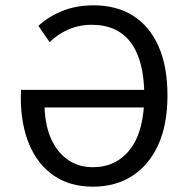

<svg xmlns="http://www.w3.org/2000/svg" viewBox="-20 -688 699 720"><path d="M328 12Q243 12 182.5 -29Q122 -70 90 -145.5Q58 -221 58 -324Q58 -331 58.5 -338Q59 -345 59 -351H541V-285H147Q150 -213 173.5 -163.5Q197 -114 236.5 -87.5Q276 -61 328 -61Q417 -61 469 -129.5Q521 -198 521 -330Q521 -459 471.5 -527Q422 -595 324 -595Q276 -595 235.5 -577Q195 -559 166 -530L124 -591Q159 -624 211.5 -646Q264 -668 332 -668Q417 -668 479 -629Q541 -590 574.5 -514.5Q608 -439 608 -330Q608 -220 573 -144Q538 -68 475.5 -28Q413 12 328 12Z"/></svg>

Font: Assistant Medium
Style: Regular
Weight: 500
Designer: Hebrew By Ben Nathan, Latin by Paul Hunt
Version: Version 3.000